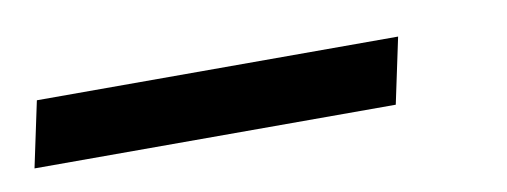

<svg xmlns="http://www.w3.org/2000/svg" viewBox="-115 25 502 190"><g transform="rotate(-10 135.5 120.0)"><path d="M-90 153H273L287 87H-76Z"/></g></svg>

Font: Noto Sans SemiCondensed
Style: Italic
Weight: 400
Width: 4
Italic angle: -12°
Designer: Monotype Design Team
Foundry: Monotype Imaging Inc.
Version: Version 2.013